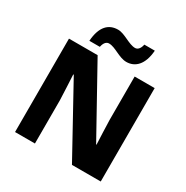

<svg xmlns="http://www.w3.org/2000/svg" viewBox="-204 -1100 1232 1271"><g transform="rotate(30 411.5 -464.5)"><path d="M208 -769H288C296 -808 314 -819 331 -819C379 -819 433 -770 489 -770C555 -770 608 -818 616 -929H536C528 -890 509 -879 493 -879C445 -879 388 -928 337 -928C266 -928 216 -882 208 -769ZM739 0V-714H586V-383C587 -325 591 -254 593 -197H590L303 -714H84V0H236V-330C234 -391 230 -465 227 -523H231L519 0Z"/></g></svg>

Font: Noto Sans Arabic UI XBd
Style: Regular
Weight: 800
Designer: Monotype Design Team, Nadine Chahine and Nizar Qandah
Foundry: Monotype Imaging Inc.
Version: Version 2.010